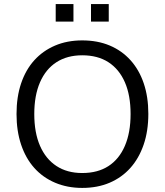

<svg xmlns="http://www.w3.org/2000/svg" viewBox="-20 -912 807 941"><path d="M383 9Q310 9 250 -16.5Q190 -42 148 -89Q106 -136 83.5 -203Q61 -270 61 -353Q61 -437 83.5 -503.5Q106 -570 148 -616.5Q190 -663 249.5 -688.5Q309 -714 383 -714Q458 -714 517.5 -689Q577 -664 619.5 -617Q662 -570 684.5 -503.5Q707 -437 707 -354Q707 -270 684 -203Q661 -136 619 -89Q577 -42 517.5 -16.5Q458 9 383 9ZM383 -64Q459 -64 511.5 -98Q564 -132 592 -197Q620 -262 620 -353Q620 -445 592 -509Q564 -573 511.5 -607Q459 -641 383 -641Q309 -641 256.5 -607Q204 -573 176 -508.5Q148 -444 148 -353Q148 -262 176 -197.5Q204 -133 256.5 -98.5Q309 -64 383 -64ZM426 -806V-892H513V-806ZM253 -806V-892H340V-806Z"/></svg>

Font: NunitoSans1
Style: Book
Weight: 400
Designer: Vernon Adams
Foundry: Vernon Adams
Version: Version 3.101;gftools[0.9.27]